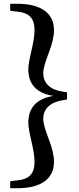

<svg xmlns="http://www.w3.org/2000/svg" viewBox="-20 -819 420 1017"><path d="M335 -330V-292Q266 -283 237.5 -256.5Q209 -230 209 -188Q209 -158 237.5 -84Q266 -10 266 37Q266 106 215.5 142Q165 178 73 178H34V141L66 137Q117 133 140 109.5Q163 86 163 39Q163 0 146.5 -70.5Q130 -141 130 -169Q130 -289 263 -311Q130 -332 130 -452Q130 -480 146.5 -550.5Q163 -621 163 -660Q163 -707 140 -730.5Q117 -754 66 -758L34 -762V-799H73Q165 -799 215.5 -763Q266 -727 266 -658Q266 -611 237.5 -537Q209 -463 209 -433Q209 -391 237.5 -364.5Q266 -338 335 -330Z"/></svg>

Font: Swei Spring CJKtc
Style: Bold
Weight: 700
Version: Version 1.021